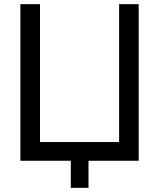

<svg xmlns="http://www.w3.org/2000/svg" viewBox="-20 -772 764 922"><path d="M552 -90H172V-752H78V0H320V130H405V0H646V-752H552Z"/></svg>

Font: Hibana SubMedium
Style: Regular
Weight: 500
Width: 6
Designer: pygmalion
Foundry: ybstudio
Version: Version 0.930;hotconv 1.0.109;makeotfexe 2.5.65596